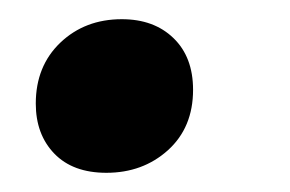

<svg xmlns="http://www.w3.org/2000/svg" viewBox="-20 -168 299 198"><path d="M89.7 10.2Q55.1 10.2 36 -9.6Q16.9 -29.4 16.9 -61.2Q16.9 -99.8 42.2 -124Q67.6 -148.2 105.6 -148.2Q138.8 -148.2 158.9 -128.7Q179.1 -109.2 179.1 -75.4Q179.1 -36.5 153.2 -13.1Q127.3 10.2 89.7 10.2Z"/></svg>

Font: Bitter Thin
Style: Italic
Weight: 100
Italic angle: -9°
Designer: Sol Matas, and Bitter project Authors
Foundry: Sol Matas
Version: Version 2.002